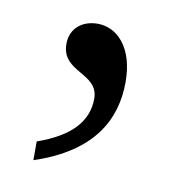

<svg xmlns="http://www.w3.org/2000/svg" viewBox="-44 -146 322 343"><g transform="rotate(10 117.0 26.0)"><path d="M37 156C143 121 175 57 175 -10C175 -73 143 -104 108 -104C80 -104 59 -87 59 -59C59 -7 125 -18 125 29C125 70 97 101 37 122Z"/></g></svg>

Font: Noto Serif Telugu Light
Style: Regular
Weight: 300
Designer: Jelle Bosma - Monotype Design Team
Foundry: Monotype Imaging Inc.
Version: Version 2.005